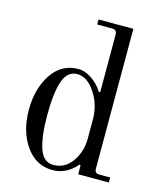

<svg xmlns="http://www.w3.org/2000/svg" viewBox="-109 -792 741 883"><g transform="rotate(15 261.0 -350.0)"><path d="M222 -12Q277 -12 310.5 -60Q344 -108 344 -169V-262Q344 -331 306.5 -387.5Q269 -444 222 -444Q174 -444 155 -387.5Q136 -331 136 -228Q136 -125 155 -68.5Q174 -12 222 -12ZM344 0V-42L339 -45Q290 12 224 12Q145 12 96.5 -57Q48 -126 48 -228Q48 -330 94.5 -399Q141 -468 220 -468Q253 -468 285.5 -445.5Q318 -423 338 -390L344 -392V-666Q344 -688 322 -688H250V-712H416V-46Q416 -24 438 -24H490V0Z"/></g></svg>

Font: Old Standard TT
Style: Regular
Weight: 400
Designer: Alexey Kryukov <alexios@thessalonica.org.ru>
Version: Version 1.0